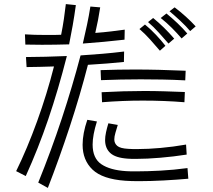

<svg xmlns="http://www.w3.org/2000/svg" viewBox="-20 -842 1040 939"><path d="M351 -817Q344 -766 335.5 -717.5Q327 -669 318 -625Q283 -624 249.5 -623.5Q216 -623 185 -623Q163 -623 143 -623.5Q123 -624 104 -624L102 -674Q144 -671 208 -671Q225 -671 242.5 -671Q260 -671 279 -672Q287 -712 292.5 -749.5Q298 -787 302 -822ZM589 -648Q537 -642 487.5 -637.5Q438 -633 385 -629Q396 -676 405.5 -720.5Q415 -765 422 -810L470 -806Q461 -745 446 -681Q487 -684 524 -688.5Q561 -693 590 -697ZM910 -690Q891 -713 862 -740Q833 -767 809 -787L834 -806Q862 -785 889 -760.5Q916 -736 937 -713ZM868 -654Q846 -680 820.5 -705.5Q795 -731 766 -754L794 -776Q820 -755 847.5 -729Q875 -703 896 -678ZM804 -629Q784 -652 757 -682Q730 -712 704 -734L729 -754Q757 -731 782 -706.5Q807 -682 832 -653ZM762 -594Q740 -620 714 -649Q688 -678 662 -700L689 -722Q715 -701 742 -672.5Q769 -644 789 -618ZM167 51Q231 -107 282.5 -263Q334 -419 374 -571Q433 -575 481 -579Q529 -583 587 -590L586 -539Q549 -535 504 -531.5Q459 -528 410 -525Q372 -377 321 -222Q270 -67 214 77ZM59 -5Q113 -115 161.5 -249Q210 -383 244 -517Q207 -516 172.5 -515Q138 -514 110 -514L107 -563Q153 -563 204 -564.5Q255 -566 307 -568Q265 -403 216 -259Q167 -115 106 19ZM886 -449Q828 -452 774 -453Q720 -454 668 -454Q620 -454 572 -453Q524 -452 474 -450L472 -499Q559 -502 639 -502Q697 -502 757.5 -500.5Q818 -499 888 -496ZM882 -342Q834 -346 782.5 -348Q731 -350 678 -350Q629 -350 579 -348Q529 -346 479 -342L477 -391Q585 -397 686 -397Q734 -397 783 -395.5Q832 -394 884 -392ZM901 32Q846 37 780.5 40.5Q715 44 659 44Q640 44 623.5 43.5Q607 43 593 42Q481 34 432.5 -12.5Q384 -59 384 -134Q384 -189 407 -256L454 -248Q433 -181 433 -135Q433 -68 475.5 -39Q518 -10 597 -5Q608 -4 621.5 -4Q635 -4 651 -4Q700 -4 765 -7.5Q830 -11 897 -20ZM893 -86Q829 -76 763.5 -70.5Q698 -65 648 -65Q636 -65 625 -65Q614 -65 605 -66Q545 -70 519.5 -93.5Q494 -117 494 -157Q494 -174 498.5 -195Q503 -216 510 -239L556 -231Q550 -211 544.5 -192.5Q539 -174 539 -160Q539 -141 553.5 -128.5Q568 -116 608 -114Q619 -113 630 -113Q641 -113 654 -113Q704 -113 765.5 -118.5Q827 -124 890 -135Z"/></svg>

Font: Train One
Style: Regular
Weight: 400
Designer: Fontworks Inc.
Foundry: Fontworks Inc.
Version: Version 1.100